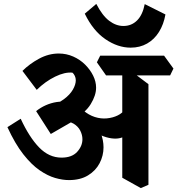

<svg xmlns="http://www.w3.org/2000/svg" viewBox="-20 -924 908 983"><path d="M333 -2Q300 -2 262 -13Q224 -24 182.5 -52.5Q141 -81 99 -134.5Q57 -188 18 -273L86 -316Q130 -221 180.5 -169Q231 -117 295 -117Q348 -117 375 -146.5Q402 -176 402 -211Q402 -233 391 -255Q380 -277 356.5 -291Q333 -305 295 -303L382 -320L240 -238L165 -355Q187 -373 214 -385Q241 -397 269.5 -401.5Q298 -406 323 -401L359 -376Q415 -352 448 -317Q481 -282 495.5 -244Q510 -206 510 -170Q510 -127 490 -88.5Q470 -50 430.5 -26Q391 -2 333 -2ZM360 -318 229 -378Q276 -393 307 -416Q338 -439 353 -465Q368 -491 368 -513Q368 -525 363 -535.5Q358 -546 351 -552Q312 -556 262 -531.5Q212 -507 168 -464L95 -561Q131 -597 180 -623.5Q229 -650 281 -650Q320 -650 355 -634.5Q390 -619 416 -593Q442 -567 457 -536.5Q472 -506 472 -475Q472 -436 444.5 -391Q417 -346 360 -318ZM614 -224Q578 -206 524 -221.5Q470 -237 397 -296L406 -359Q434 -335 465.5 -325Q497 -315 527.5 -318Q558 -321 582.5 -333Q607 -345 619 -364ZM701 39 606 -14V-581L651 -560L740 -493V22ZM523 -538 476 -605 493 -639H820L868 -573L851 -538ZM649 -680Q583 -680 519.5 -723.5Q456 -767 414 -854L473 -904Q504 -844 539 -817.5Q574 -791 612 -791Q653 -791 681.5 -819Q710 -847 721 -903L827 -850Q818 -799 794 -760.5Q770 -722 733 -701Q696 -680 649 -680Z"/></svg>

Font: Eczar SemiBold
Style: Regular
Weight: 600
Designer: Vaibhav Singh
Foundry: Rosetta Type Foundry
Version: Version 2.000